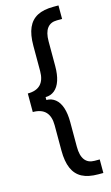

<svg xmlns="http://www.w3.org/2000/svg" viewBox="-138 -756 588 1016"><g transform="rotate(-15 156.0 -248.0)"><path d="M111.3 -396.5V-535.2Q111.3 -595.7 127.9 -633.3Q144.5 -670.9 178.7 -689Q212.9 -707 267.6 -707H294.9V-632.8H266.6Q231.4 -632.8 213.4 -608.9Q195.3 -585 195.3 -537.1V-401.4Q195.3 -355.5 184.6 -322.8Q173.8 -290 152.8 -272.9Q131.8 -255.9 103.5 -255.9H17.6V-298.8Q64.5 -298.8 87.9 -323.2Q111.3 -347.7 111.3 -396.5ZM17.6 -288.1H103.5V-240.2H17.6ZM17.6 -240.2H103.5Q131.8 -240.2 152.8 -223.1Q173.8 -206.1 184.6 -173.3Q195.3 -140.6 195.3 -94.7V41Q195.3 88.9 213.4 112.8Q231.4 136.7 266.6 136.7H294.9V210.9H267.6Q212.9 210.9 178.7 192.9Q144.5 174.8 127.9 136.7Q111.3 98.6 111.3 39.1V-99.6Q111.3 -148.4 87.9 -172.9Q64.5 -197.3 17.6 -197.3ZM103.5 -255.9V-208H17.6V-255.9Z"/></g></svg>

Font: Wanted Sans Std Variable
Style: Regular
Weight: 400
Designer: Original Design by Kil Hyung-jin and Kang Hanbin, Wanted Lab, Inc;
Foundry: Wanted Lab, Inc.
Version: Version 1.003;Glyphs 3.2 (3227)